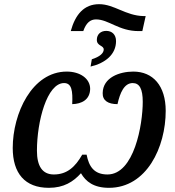

<svg xmlns="http://www.w3.org/2000/svg" viewBox="-20 -890 840 920"><path d="M319 -741H379C393 -781 413 -797 440 -797C501 -797 549 -741 644 -741H662L678 -813H667C582 -815 527 -870 455 -870C383 -870 341 -821 319 -741ZM420 -606 414 -571C486 -588 536 -630 536 -693C536 -724 517 -742 489 -742C463 -742 444 -726 444 -699C444 -669 477 -673 477 -653C477 -635 458 -618 420 -606ZM214 10C286 10 331 -19 368 -60C391 -20 429 10 502 10C683 10 774 -185 774 -359C774 -479 713 -547 619 -547C553 -547 473 -519 472 -444C471 -408 498 -391 543 -391C555 -445 575 -492 616 -492C649 -492 664 -463 664 -402C664 -293 623 -54 495 -54C431 -54 406 -92 395 -149H374C341 -91 302 -54 238 -54C183 -54 157 -94 157 -168C157 -308 205 -492 287 -492C324 -492 329 -454 326 -391C371 -392 411 -412 412 -464C412 -514 363 -547 300 -547C133 -547 41 -346 41 -181C41 -60 99 10 214 10Z"/></svg>

Font: Noto Serif Condensed SemiBold
Style: Italic
Weight: 600
Width: 3
Italic angle: -12°
Designer: Monotype Design Team
Foundry: Monotype Imaging Inc.
Version: Version 2.014